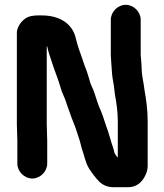

<svg xmlns="http://www.w3.org/2000/svg" viewBox="-20 -710 682 797"><path d="M176 -31V-126C176 -147 174 -172 174 -195V-518C175 -517 175 -517 176 -517C181 -493 188 -474 195 -453L203 -429C213 -401 223 -376 231 -348C238 -321 250 -304 257 -278C267 -251 274 -228 284 -204C294 -181 303 -149 311 -126L320 -92C330 -65 335 -33 350 -10C363 10 377 29 394 46C410 60 429 67 450 67H512C540 67 562 54 578 28C588 11 593 -5 593 -20V-208C593 -253 587 -296 580 -335C577 -366 568 -395 568 -427C567 -443 566 -466 564 -481V-628C564 -661 535 -690 502 -690C469 -690 440 -661 440 -628V-479C441 -470 441 -459 442 -448L444 -420C445 -397 449 -374 453 -352L457 -318C463 -285 469 -247 469 -208V-56C462 -63 460 -67 455 -76C451 -97 445 -107 440 -127L430 -160C428 -167 425 -175 422 -183C414 -207 406 -233 397 -254C387 -274 382 -296 374 -318C366 -346 357 -353 351 -380L341 -412C334 -431 327 -448 321 -468C311 -496 302 -520 295 -550C281 -612 228 -646 153 -646H136C127 -646 117 -645 108 -643C80 -638 50 -605 50 -573V-195C50 -172 52 -146 52 -126V-31C52 2 81 31 114 31C147 31 176 2 176 -31Z"/></svg>

Font: Electronic
Style: Thk
Weight: 900
Version: Version 1.011